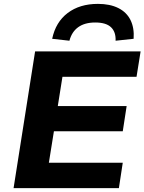

<svg xmlns="http://www.w3.org/2000/svg" viewBox="-20 -970 745 990"><path d="M50 0 161 -705H705L684 -574H302L278 -423H633L613 -293H258L232 -131H613L593 0ZM338 -760 249 -770Q267 -856 329 -903Q391 -950 485 -950Q547 -950 590 -928.5Q633 -907 653 -866.5Q673 -826 669 -770L576 -760Q578 -805 552.5 -829.5Q527 -854 471 -854Q417 -854 383.5 -830Q350 -806 338 -760Z"/></svg>

Font: Nunito Sans 10pt SemiExpanded ExtraBold
Style: Italic
Weight: 800
Width: 6
Italic angle: -9°
Designer: Vernon Adams
Foundry: Vernon Adams
Version: Version 3.101;gftools[0.9.27]